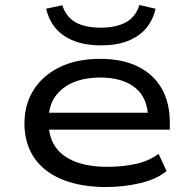

<svg xmlns="http://www.w3.org/2000/svg" viewBox="-20 -741 772 770"><path d="M404 9Q304 9 230 -21Q156 -51 117 -108.5Q78 -166 78 -246Q78 -322 114.5 -380Q151 -438 219 -471.5Q287 -505 382 -505Q471 -505 533.5 -474Q596 -443 628.5 -386Q661 -329 661 -250V-221H150V-289H599L574 -267Q573 -348 522.5 -389Q472 -430 382 -430Q321 -430 275 -411Q229 -392 202 -354.5Q175 -317 175 -262V-250Q175 -192 202 -152.5Q229 -113 282 -92.5Q335 -72 412 -72Q471 -72 524 -83.5Q577 -95 616 -124L648 -55Q608 -22 542 -6.5Q476 9 404 9ZM385 -559Q324 -559 279 -576Q234 -593 205.5 -625Q177 -657 165 -706L230 -720Q245 -673 283 -651.5Q321 -630 385 -630Q446 -630 485.5 -652Q525 -674 539 -721L604 -706Q593 -659 565 -626.5Q537 -594 492 -576.5Q447 -559 385 -559Z"/></svg>

Font: Nunito Sans 7pt Expanded
Style: Regular
Weight: 400
Width: 7
Designer: Vernon Adams
Foundry: Vernon Adams
Version: Version 3.101;gftools[0.9.27]